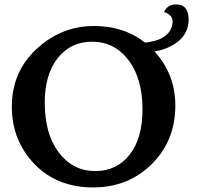

<svg xmlns="http://www.w3.org/2000/svg" viewBox="-20 -818 878 848"><path d="M391.6 9.8Q231 9.8 131.6 -94.2Q32.2 -198.2 32.2 -346.7Q32.2 -500.5 141.6 -601.8Q251 -703.1 394.5 -703.1Q552.7 -703.1 653.6 -599.9Q754.4 -496.6 754.4 -351.6Q754.4 -196.8 650.4 -93.5Q546.4 9.8 391.6 9.8ZM400.9 -62.5Q495.6 -62.5 552.5 -134.8Q609.4 -207 609.4 -334.5Q609.4 -471.2 547.4 -552.5Q485.4 -633.8 386.7 -633.8Q293 -633.8 235.4 -562Q177.7 -490.2 177.7 -364.3Q177.7 -225.6 240 -144Q302.2 -62.5 400.9 -62.5ZM616.2 -585.4 614.7 -629.4Q681.2 -635.3 711.7 -660.9Q742.2 -686.5 742.2 -723.6Q742.2 -752.9 704.6 -764.6Q719.2 -798.3 757.8 -798.3Q813 -798.3 813 -731.4Q813 -668 759 -628.9Q705.1 -589.8 616.2 -585.4Z"/></svg>

Font: Kelvinch
Style: Bold
Weight: 700
Designer: Paul James Miller
Foundry: High-Logic / Made with FontCreator
Version: Version 3.501;March 28, 2021;FontCreator 13.0.0.2683 64-bit